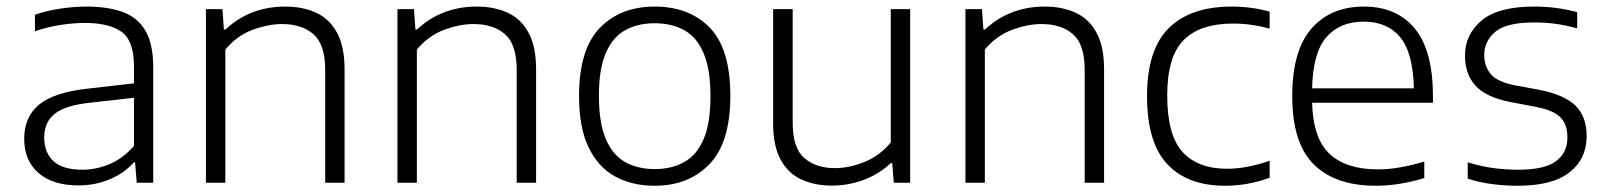

<svg xmlns="http://www.w3.org/2000/svg" viewBox="-20 -570 5011 599"><path d="M225 8.5Q145 8.5 100.2 -30.2Q55.5 -69 55.5 -137Q55.5 -205.5 102.2 -243.8Q149 -282 253.5 -293.5L398 -310V-362.5Q398 -443.5 358.8 -471Q319.5 -498.5 245 -498.5Q211.5 -498.5 170.8 -492.5Q130 -486.5 89 -472.5V-524Q124 -536.5 167.5 -543Q211 -549.5 250 -549.5Q317.5 -549.5 363.8 -532.2Q410 -515 434 -473.8Q458 -432.5 458 -360.5V0H406.5L401.5 -63H397Q368 -30 322.5 -10.8Q277 8.5 225 8.5ZM118 -141.5Q118 -93.5 147.2 -67Q176.5 -40.5 236.5 -40.5Q280 -40.5 322.2 -58.2Q364.5 -76 398 -115V-265L256 -249Q181.5 -240.5 149.8 -214.2Q118 -188 118 -141.5Z M622.5 0V-541.5H674L678.5 -478H683.5Q760 -549.5 870 -549.5Q925 -549.5 966.5 -530.2Q1008 -511 1031.5 -468Q1055 -425 1055 -353.5V0H994.5V-352Q994.5 -431 958.2 -463Q922 -495 859.5 -495Q817 -495 768.2 -477Q719.5 -459 683 -415.5V0Z M1220 0V-541.5H1271.5L1276 -478H1281Q1357.5 -549.5 1467.5 -549.5Q1522.5 -549.5 1564 -530.2Q1605.5 -511 1629 -468Q1652.5 -425 1652.5 -353.5V0H1592V-352Q1592 -431 1555.8 -463Q1519.5 -495 1457 -495Q1414.5 -495 1365.8 -477Q1317 -459 1280.5 -415.5V0Z M2022.5 9.5Q1951.5 9.5 1898.5 -19.8Q1845.5 -49 1816 -110.8Q1786.5 -172.5 1786.5 -270.5Q1786.5 -416 1851.2 -482.8Q1916 -549.5 2022.5 -549.5Q2130 -549.5 2194.2 -483.8Q2258.5 -418 2258.5 -270.5Q2258.5 -125.5 2193.5 -58Q2128.5 9.5 2022.5 9.5ZM2022.5 -42.5Q2075.5 -42.5 2114.8 -64.5Q2154 -86.5 2175.2 -136.2Q2196.5 -186 2196.5 -269.5Q2196.5 -354 2175.2 -404Q2154 -454 2114.8 -475.8Q2075.5 -497.5 2022.5 -497.5Q1969.5 -497.5 1930.5 -475.8Q1891.5 -454 1870 -404.5Q1848.5 -355 1848.5 -271.5Q1848.5 -187 1869.8 -136.8Q1891 -86.5 1930.2 -64.5Q1969.5 -42.5 2022.5 -42.5Z M2575.5 9Q2521.5 9 2480.2 -10Q2439 -29 2415.5 -71.8Q2392 -114.5 2392 -185V-541.5H2453V-187.5Q2453 -108 2489.5 -76.8Q2526 -45.5 2585 -45.5Q2629 -45.5 2676.5 -64.5Q2724 -83.5 2759 -125.5V-541.5H2819.5V0H2768.5L2763.5 -61H2759Q2722 -26.5 2674.5 -8.8Q2627 9 2575.5 9Z M2992 0V-541.5H3043.5L3048 -478H3053Q3129.5 -549.5 3239.5 -549.5Q3294.5 -549.5 3336 -530.2Q3377.5 -511 3401 -468Q3424.5 -425 3424.5 -353.5V0H3364V-352Q3364 -431 3327.8 -463Q3291.5 -495 3229 -495Q3186.5 -495 3137.8 -477Q3089 -459 3052.5 -415.5V0Z M3801.5 9.5Q3685 9.5 3621.8 -57.8Q3558.5 -125 3558.5 -270.5Q3558.5 -415.5 3626.5 -482.5Q3694.5 -549.5 3822.5 -549.5Q3852.5 -549.5 3883.2 -545.5Q3914 -541.5 3941 -533.5V-480.5Q3912.5 -488.5 3884.2 -492.5Q3856 -496.5 3826.5 -496.5Q3724 -496.5 3672.8 -445Q3621.5 -393.5 3621.5 -272.5Q3621.5 -148.5 3669.2 -96Q3717 -43.5 3808.5 -43.5Q3837 -43.5 3869.2 -49.2Q3901.5 -55 3941 -68.5V-15.5Q3873 9.5 3801.5 9.5Z M4272 9.5Q4146 9.5 4078.8 -57Q4011.5 -123.5 4011.5 -270.5Q4011.5 -412 4071.5 -480.8Q4131.5 -549.5 4235 -549.5Q4337.5 -549.5 4394 -480.8Q4450.5 -412 4450.5 -269.5V-249.5H4073.5Q4076.5 -137.5 4128.5 -89.5Q4180.5 -41.5 4278.5 -41.5Q4312 -41.5 4347.8 -47.8Q4383.5 -54 4423.5 -66V-14.5Q4345 9.5 4272 9.5ZM4234.5 -502.5Q4160.5 -502.5 4118.2 -454.2Q4076 -406 4073.5 -294.5H4391Q4388.5 -405.5 4348.2 -454Q4308 -502.5 4234.5 -502.5Z M4715.5 9.5Q4672.5 9.5 4634 4.2Q4595.5 -1 4559 -12.5V-63.5Q4602.5 -50.5 4640 -45.5Q4677.5 -40.5 4717 -40.5Q4798.5 -40.5 4834.2 -67Q4870 -93.5 4870 -141.5Q4870 -182 4848.2 -204Q4826.5 -226 4772 -236.5L4693 -251.5Q4616 -266.5 4583.2 -302.8Q4550.5 -339 4550.5 -396.5Q4550.5 -462.5 4602.2 -506Q4654 -549.5 4766 -549.5Q4836.5 -549.5 4900.5 -532V-481.5Q4864 -491.5 4832.5 -495.8Q4801 -500 4767 -500Q4679.5 -500 4645 -470.8Q4610.5 -441.5 4610.5 -398.5Q4610.5 -363.5 4630.5 -339.2Q4650.5 -315 4705 -304L4783.5 -289.5Q4861.5 -274 4895.8 -239.8Q4930 -205.5 4930 -145.5Q4930 -74.5 4876.8 -32.5Q4823.5 9.5 4715.5 9.5Z"/></svg>

Font: Encode Sans SmExp Lt
Style: Regular
Weight: 300
Width: 6
Designer: Multiple Designers
Foundry: Impallari Type
Version: Version 3.002; ttfautohint (v1.8.3) -l 8 -r 50 -G 200 -x 14 